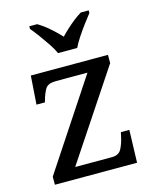

<svg xmlns="http://www.w3.org/2000/svg" viewBox="-115 -844 741 921"><g transform="rotate(-15 255.5 -383.0)"><path d="M42 0V-40L332 -479H176Q136 -479 123 -458.5Q110 -438 99 -398L98 -394H56L66 -536H449V-495L158 -57H340Q375 -57 388 -82Q401 -107 408 -139L413 -162H455L450 0ZM220 -606Q210 -629 192 -655.5Q174 -682 155 -708Q136 -734 120 -753V-766H159Q188 -749 216.5 -724Q245 -699 267 -675Q282 -691 300 -707.5Q318 -724 337.5 -739.5Q357 -755 376 -766H415V-753Q400 -734 380.5 -708Q361 -682 343.5 -655.5Q326 -629 315 -606Z"/></g></svg>

Font: Noto Serif NP Hmong
Style: Regular
Weight: 400
Designer: Dalton Maag Ltd
Foundry: Dalton Maag Ltd
Version: Version 1.001